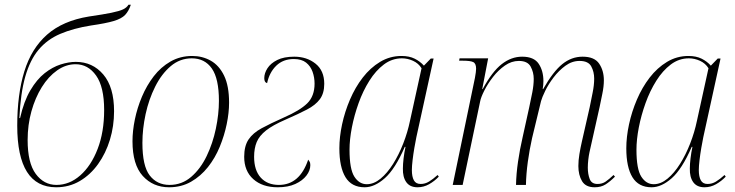

<svg xmlns="http://www.w3.org/2000/svg" viewBox="-20 -783 3112 813"><path d="M218 10Q53 10 53 -251Q53 -383 83 -480.5Q113 -578 179.5 -636.5Q246 -695 356 -713Q418 -722 452 -729Q486 -736 501.5 -743.5Q517 -751 524 -763H534Q525 -736 510 -720Q495 -704 461.5 -694Q428 -684 365 -675Q290 -663 235 -639.5Q180 -616 143.5 -572.5Q107 -529 87 -458.5Q67 -388 62 -283H65Q81 -354 108.5 -400.5Q136 -447 169 -473Q202 -499 236.5 -510Q271 -521 301 -521Q372 -521 417.5 -467.5Q463 -414 463 -312Q463 -249 445.5 -191.5Q428 -134 395.5 -88.5Q363 -43 318 -16.5Q273 10 218 10ZM219 0Q274 0 320 -40.5Q366 -81 393.5 -152.5Q421 -224 421 -317Q421 -415 387 -463Q353 -511 300 -511Q259 -511 222 -485Q185 -459 157 -414Q129 -369 113 -311.5Q97 -254 97 -190Q97 -93 131.5 -46.5Q166 0 219 0Z M696 10Q628 10 584.5 -38Q541 -86 541 -185Q541 -228 551 -277Q561 -326 581 -373.5Q601 -421 631 -460Q661 -499 702 -522.5Q743 -546 794 -546Q837 -546 872.5 -526Q908 -506 929 -462.5Q950 -419 950 -348Q950 -306 940 -257.5Q930 -209 910.5 -161.5Q891 -114 860.5 -75.5Q830 -37 789 -13.5Q748 10 696 10ZM698 0Q750 0 789.5 -34Q829 -68 855 -122Q881 -176 894 -238Q907 -300 907 -356Q907 -450 877 -493Q847 -536 792 -536Q742 -536 703 -503Q664 -470 637 -416Q610 -362 596.5 -299.5Q583 -237 583 -178Q583 -80 614 -40Q645 0 698 0Z M1156 10Q1091 10 1052.5 -24.5Q1014 -59 1014 -119Q1014 -165 1032.5 -192.5Q1051 -220 1088 -240Q1125 -260 1181 -285Q1250 -315 1281 -345.5Q1312 -376 1312 -429Q1312 -455 1303.5 -479Q1295 -503 1276 -518Q1257 -533 1224 -533Q1179 -533 1150 -505Q1121 -477 1111 -431Q1099 -434 1099 -452Q1099 -473 1112.5 -494Q1126 -515 1154 -529Q1182 -543 1226 -543Q1279 -543 1316 -513.5Q1353 -484 1353 -428Q1353 -388 1334.5 -363Q1316 -338 1279.5 -319Q1243 -300 1188 -276Q1135 -253 1106.5 -230.5Q1078 -208 1067 -181.5Q1056 -155 1056 -119Q1056 -62 1084 -31Q1112 0 1161 0Q1249 0 1285 -107Q1287 -104 1290.5 -99Q1294 -94 1294 -84Q1294 -61 1277.5 -39.5Q1261 -18 1230.5 -4Q1200 10 1156 10Z M1524 10Q1469 10 1443 -32.5Q1417 -75 1417 -155Q1417 -203 1428.5 -256.5Q1440 -310 1462 -361.5Q1484 -413 1516 -454.5Q1548 -496 1589.5 -521Q1631 -546 1680 -546Q1713 -546 1736 -534.5Q1759 -523 1775 -505L1804 -535H1816L1743 -202Q1739 -183 1734.5 -156.5Q1730 -130 1727 -104.5Q1724 -79 1724 -63Q1724 -35 1732.5 -19.5Q1741 -4 1761 -4Q1780 -4 1796.5 -14Q1813 -24 1833 -42L1838 -35Q1820 -16 1797 -3Q1774 10 1748 10Q1716 10 1700.5 -11.5Q1685 -33 1686 -70Q1686 -88 1689 -113Q1692 -138 1697 -161H1694Q1653 -67 1609.5 -28.5Q1566 10 1524 10ZM1533 -3Q1563 -3 1591.5 -26.5Q1620 -50 1644.5 -89Q1669 -128 1687.5 -175.5Q1706 -223 1716 -271L1765 -494Q1752 -515 1729 -525.5Q1706 -536 1682 -536Q1640 -536 1605.5 -510Q1571 -484 1544 -441Q1517 -398 1498.5 -346.5Q1480 -295 1470 -243.5Q1460 -192 1460 -149Q1460 -67 1480.5 -35Q1501 -3 1533 -3Z M2498 10Q2460 10 2444.5 -16Q2429 -42 2429 -80Q2429 -104 2433.5 -131Q2438 -158 2444 -184L2477 -329Q2483 -359 2489.5 -391Q2496 -423 2496 -450Q2496 -479 2483.5 -502Q2471 -525 2434 -525Q2402 -525 2374 -504.5Q2346 -484 2324 -455Q2302 -426 2288.5 -398Q2275 -370 2271 -355L2233 -198Q2222 -149 2215 -98Q2208 -47 2207 0H2165Q2166 -47 2173.5 -98.5Q2181 -150 2193 -202L2221 -329Q2228 -361 2234 -392Q2240 -423 2240 -449Q2240 -477 2227 -501Q2214 -525 2177 -525Q2146 -525 2118 -505.5Q2090 -486 2067.5 -457Q2045 -428 2030.5 -399Q2016 -370 2013 -353L1939 0H1897L1991 -453Q1996 -480 1996 -492Q1996 -514 1984 -520Q1972 -526 1940 -526H1924L1926 -536H2047L2022 -406H2024Q2064 -480 2104.5 -511.5Q2145 -543 2191 -543Q2241 -543 2261 -513Q2281 -483 2281 -440Q2281 -423 2278 -406H2280Q2322 -480 2361 -511.5Q2400 -543 2447 -543Q2497 -543 2517 -513.5Q2537 -484 2537 -443Q2537 -417 2530.5 -386Q2524 -355 2519 -330L2476 -138Q2473 -124 2471 -106.5Q2469 -89 2469 -73Q2469 -46 2477 -25Q2485 -4 2510 -4Q2530 -4 2544.5 -14Q2559 -24 2578 -42L2584 -35Q2563 -14 2544 -2Q2525 10 2498 10Z M2739 10Q2684 10 2658 -32.5Q2632 -75 2632 -155Q2632 -203 2643.5 -256.5Q2655 -310 2677 -361.5Q2699 -413 2731 -454.5Q2763 -496 2804.5 -521Q2846 -546 2895 -546Q2928 -546 2951 -534.5Q2974 -523 2990 -505L3019 -535H3031L2958 -202Q2954 -183 2949.5 -156.5Q2945 -130 2942 -104.5Q2939 -79 2939 -63Q2939 -35 2947.5 -19.5Q2956 -4 2976 -4Q2995 -4 3011.5 -14Q3028 -24 3048 -42L3053 -35Q3035 -16 3012 -3Q2989 10 2963 10Q2931 10 2915.5 -11.5Q2900 -33 2901 -70Q2901 -88 2904 -113Q2907 -138 2912 -161H2909Q2868 -67 2824.5 -28.5Q2781 10 2739 10ZM2748 -3Q2778 -3 2806.5 -26.5Q2835 -50 2859.5 -89Q2884 -128 2902.5 -175.5Q2921 -223 2931 -271L2980 -494Q2967 -515 2944 -525.5Q2921 -536 2897 -536Q2855 -536 2820.5 -510Q2786 -484 2759 -441Q2732 -398 2713.5 -346.5Q2695 -295 2685 -243.5Q2675 -192 2675 -149Q2675 -67 2695.5 -35Q2716 -3 2748 -3Z"/></svg>

Font: Noto Serif Display SemiCondensed ExtraLight
Style: Italic
Weight: 200
Width: 4
Italic angle: -12°
Designer: Monotype Design Team
Foundry: Monotype Imaging Inc.
Version: Version 2.009